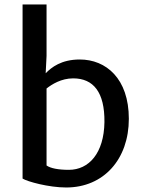

<svg xmlns="http://www.w3.org/2000/svg" viewBox="-20 -831 644 860"><path d="M81.1 -31.2C102.1 -17.6 198.7 8.8 276.4 8.8C445.3 8.8 557.1 -118.7 557.1 -298.8C557.1 -479.5 454.6 -564.5 337.4 -564.5C254.4 -564.5 210.4 -529.3 184.6 -502.9L188.5 -580.6V-811H81.1ZM188.5 -89.8V-434.6C211.9 -453.1 254.4 -480 307.6 -480C398.4 -480 449.2 -418 447.8 -284.2C445.8 -144.5 377.9 -70.3 288.6 -70.3C241.2 -70.3 206.5 -77.1 188.5 -89.8Z"/></svg>

Font: Merriweather Sans
Style: Regular
Weight: 400
Designer: Eben Sorkin ( eben@eyebytes.com )
Foundry: Eben Sorkin
Version: Version 1.003